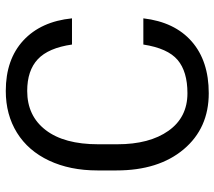

<svg xmlns="http://www.w3.org/2000/svg" viewBox="-60 -702 770 691"><g transform="rotate(-90 325.5 -356.0)"><path d="M58.1 0ZM605.5 -225.6Q592.3 -112.8 522.2 -51.5Q452.1 9.8 335.9 9.8Q210 9.8 134 -80.6Q58.1 -170.9 58.1 -322.3V-390.6Q58.1 -489.7 93.5 -564.9Q128.9 -640.1 193.8 -680.4Q258.8 -720.7 344.2 -720.7Q457.5 -720.7 525.9 -657.5Q594.2 -594.2 605.5 -482.4H511.2Q499 -567.4 458.3 -605.5Q417.5 -643.6 344.2 -643.6Q254.4 -643.6 203.4 -577.1Q152.3 -510.7 152.3 -388.2V-319.3Q152.3 -203.6 200.7 -135.3Q249 -66.9 335.9 -66.9Q414.1 -66.9 455.8 -102.3Q497.6 -137.7 511.2 -225.6Z"/></g></svg>

Font: Roboto
Style: Regular
Weight: 400
Designer: Google
Version: Version 2.134; 2016; ttfautohint (v1.6)